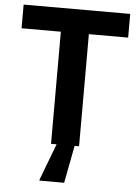

<svg xmlns="http://www.w3.org/2000/svg" viewBox="-59 -733 700 969"><g transform="rotate(5 291.0 -249.0)"><path d="M220 0V-568H21V-688H561V-568H362V0ZM178 190V185L255 -18H342V-13L303 190Z"/></g></svg>

Font: Saira Thin SemiBold
Style: Regular
Weight: 600
Version: Version 1.101